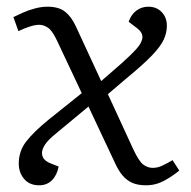

<svg xmlns="http://www.w3.org/2000/svg" viewBox="-20 -539 569 573"><path d="M282 -297 344 -351Q371 -375 387.5 -393.5Q404 -412 405 -427Q406 -442 389 -455L364 -474Q371 -495 386.5 -507Q402 -519 423 -519Q447 -519 462.5 -503Q478 -487 478 -462Q478 -441 468.5 -420.5Q459 -400 433 -373Q407 -346 356 -304L302 -258L378 -93Q395 -57 408 -47.5Q421 -38 436 -38Q450 -38 464 -44.5Q478 -51 495 -61L515 -30Q496 -14 470.5 0Q445 14 416 14Q392 14 375.5 7Q359 0 346.5 -14.5Q334 -29 324 -51L244 -221L138 -133Q118 -116 110 -100Q102 -84 107.5 -71Q113 -58 132 -51L155 -42Q150 -16 135 -1Q120 14 97 14Q68 14 52 -5Q36 -24 36 -51Q36 -88 58 -116.5Q80 -145 124 -181L224 -261L150 -418Q136 -448 123 -456.5Q110 -465 97 -465Q85 -465 68 -459.5Q51 -454 35 -446L20 -488Q32 -494 49 -501.5Q66 -509 85 -514Q104 -519 122 -519Q156 -519 175 -503.5Q194 -488 207 -459Z"/></svg>

Font: Literata Light
Style: Italic
Weight: 300
Italic angle: -2°
Designer: Latin by Veronika Burian and Jose Scaglione. Greek by Irene Vlachou. Cyrillic by Vera Evstafieva
Foundry: TypeTogether
Version: Version 3.103;gftools[0.9.29]